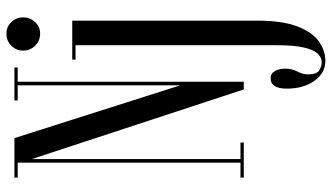

<svg xmlns="http://www.w3.org/2000/svg" viewBox="-234 -530 1014 586"><g transform="rotate(-90 273.0 -237.0)"><path d="M24 0V-10H69.5V-690H24V-700H144.5L305.5 -194V-690H259.5V-700H360V-690H316.5V0H293L80.5 -647V-10H131V0ZM463.5 -621.5Q441.5 -621.5 426.5 -636.8Q411.5 -652 411.5 -673Q411.5 -694.5 426.5 -709.5Q441.5 -724.5 463.5 -724.5Q484 -724.5 498.5 -709.5Q513 -694.5 513 -673Q513 -652 498.5 -636.8Q484 -621.5 463.5 -621.5ZM380.5 249Q343 249 319.2 215.5Q295.5 182 295.5 131.5Q295.5 82 327 82Q342 82 349.2 95.2Q356.5 108.5 356.5 127Q356.5 146.5 347.8 163.5Q339 180.5 339 195Q339 224 352.2 231Q365.5 238 375 238Q428 238 428 103V-513.5H384V-523.5H503V40.5Q503 118.5 485.2 164Q467.5 209.5 439.5 229.2Q411.5 249 380.5 249Z"/></g></svg>

Font: Imbue 100pt
Style: Regular
Weight: 400
Designer: Tyler Finck
Foundry: Etcetera Type Company
Version: Version 1.102; ttfautohint (v1.8.3)